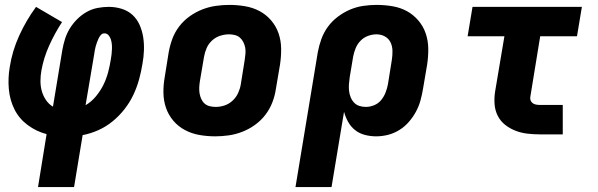

<svg xmlns="http://www.w3.org/2000/svg" viewBox="-20 -548 2440 783"><path d="M135 215 170 -1Q128 -12 93 -38Q58 -64 39 -102Q20 -140 16 -185Q12 -230 20 -276Q30 -340 58 -402Q86 -464 127 -520L233 -458Q203 -412 180.5 -362Q158 -312 149 -261Q145 -239 145 -217.5Q145 -196 150.5 -176.5Q156 -157 167.5 -140Q179 -123 196 -113L234 -343Q238 -366 245 -388.5Q252 -411 264.5 -431.5Q277 -452 294.5 -469.5Q312 -487 333 -499Q354 -511 377.5 -515.5Q401 -520 423 -520Q451 -520 476.5 -512Q502 -504 520.5 -487Q539 -470 549.5 -446Q560 -422 564 -396Q568 -370 567 -342.5Q566 -315 561 -288Q556 -256 547 -223.5Q538 -191 523.5 -160.5Q509 -130 487.5 -102.5Q466 -75 439 -53Q412 -31 380.5 -17Q349 -3 317 3L282 215ZM329 -119Q353 -133 371.5 -155.5Q390 -178 402 -202.5Q414 -227 421 -253.5Q428 -280 432 -306Q434 -316 435 -326.5Q436 -337 436.5 -347.5Q437 -358 436 -368Q435 -378 432 -387.5Q429 -397 422.5 -404.5Q416 -412 405 -412Q397 -412 391 -405Q385 -398 381.5 -390Q378 -382 375 -374Q372 -366 370 -358Q368 -350 366.5 -342Q365 -334 364 -326Z M858 8Q825 8 793.5 2.5Q762 -3 734.5 -17.5Q707 -32 687 -55.5Q667 -79 657 -108Q647 -137 646.5 -169.5Q646 -202 652 -235L668 -335Q673 -363 683 -390Q693 -417 711 -440.5Q729 -464 753.5 -481.5Q778 -499 805 -509.5Q832 -520 860 -524Q888 -528 916 -528Q948 -528 980 -522.5Q1012 -517 1039 -502.5Q1066 -488 1086 -464.5Q1106 -441 1116 -412Q1126 -383 1126.5 -350.5Q1127 -318 1122 -285L1105 -185Q1101 -157 1090.5 -130Q1080 -103 1062 -79.5Q1044 -56 1019.5 -38.5Q995 -21 968 -10.5Q941 0 913 4Q885 8 858 8ZM860 -112Q878 -112 896 -118Q914 -124 928.5 -137.5Q943 -151 951 -168.5Q959 -186 962 -204L978 -304Q980 -317 981 -329.5Q982 -342 980 -353.5Q978 -365 972.5 -376Q967 -387 958.5 -394.5Q950 -402 938 -405Q926 -408 914 -408Q896 -408 877.5 -402Q859 -396 844.5 -382.5Q830 -369 822.5 -351.5Q815 -334 812 -316L795 -216Q793 -203 792.5 -190.5Q792 -178 794 -166.5Q796 -155 801 -144Q806 -133 814.5 -125.5Q823 -118 835 -115Q847 -112 860 -112Z M1185 215 1276 -335Q1281 -362 1290.5 -388.5Q1300 -415 1317 -438.5Q1334 -462 1358 -480Q1382 -498 1408 -509Q1434 -520 1461.5 -524Q1489 -528 1516 -528Q1549 -528 1581 -522.5Q1613 -517 1639.5 -502.5Q1666 -488 1686 -464.5Q1706 -441 1716 -412Q1726 -383 1726.5 -350.5Q1727 -318 1722 -285L1705 -185Q1701 -161 1694.5 -137.5Q1688 -114 1676 -92Q1664 -70 1647 -50.5Q1630 -31 1608 -17.5Q1586 -4 1562 2Q1538 8 1514 8Q1490 8 1467.5 2Q1445 -4 1428 -17.5Q1411 -31 1400 -50.5Q1389 -70 1383 -92L1332 215ZM1472 -112Q1489 -112 1506 -119Q1523 -126 1534.5 -140Q1546 -154 1552.5 -171Q1559 -188 1562 -204L1578 -304Q1581 -323 1580.5 -341.5Q1580 -360 1572.5 -375.5Q1565 -391 1549.5 -399.5Q1534 -408 1515 -408Q1498 -408 1480.5 -401.5Q1463 -395 1450 -381.5Q1437 -368 1430 -350.5Q1423 -333 1420 -316L1406 -232Q1404 -218 1403 -204Q1402 -190 1403.5 -177Q1405 -164 1410 -151.5Q1415 -139 1424 -129.5Q1433 -120 1445.5 -116Q1458 -112 1472 -112Z M2182 0Q2156 0 2130.5 -3Q2105 -6 2082 -15Q2059 -24 2040 -39Q2021 -54 2010 -75.5Q1999 -97 1997 -122.5Q1995 -148 1999 -174L2037 -400H1887L1907 -520H2353L2333 -400H2183L2143 -155Q2141 -147 2143.5 -139.5Q2146 -132 2152 -127.5Q2158 -123 2166 -121.5Q2174 -120 2182 -120H2275V0Z"/></svg>

Font: Iosevka SS04 Hv Ex Obl
Style: Regular
Weight: 900
Width: 7
Italic angle: -9°
Monospace: yes
Designer: Belleve Invis
Foundry: Belleve Invis
Version: Version 19.0.0; ttfautohint (v1.8.4)